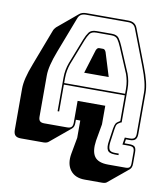

<svg xmlns="http://www.w3.org/2000/svg" viewBox="-107 -817 1043 1210"><g transform="rotate(10 415.0 -212.5)"><path d="M629 305H518Q456 305 425.5 265Q395 225 407 158L426 54V-57H398V-36Q398 -23 394.5 -14Q391 -5 384 1L254 109Q250 113 241.5 116Q233 119 223 119H76Q52 119 41 108Q30 97 30 73V-191Q30 -222 39.5 -261.5Q49 -301 70 -355L156 -581Q159 -590 163.5 -596.5Q168 -603 173 -608L174 -609L302 -716Q310 -723 321 -726.5Q332 -730 346 -730H615Q638 -730 652.5 -720.5Q667 -711 674 -691L761 -464Q782 -410 791.5 -370.5Q801 -331 801 -300V-36Q801 -12 790 -1Q779 10 755 10H730L726 36H755Q782 36 791.5 45.5Q801 55 801 80V152Q801 168 797 177Q793 186 786 192L659 297Q655 301 647 303Q639 305 629 305ZM647 186H758Q777 186 784 178.5Q791 171 791 152V80Q791 61 783.5 53.5Q776 46 755 46H714L721 0H755Q774 0 782.5 -8.5Q791 -17 791 -36V-300Q791 -330 781.5 -369Q772 -408 752 -460L665 -687Q659 -704 646.5 -712Q634 -720 615 -720H346Q326 -720 313.5 -712Q301 -704 295 -687L208 -460Q188 -408 178.5 -369Q169 -330 169 -300V-36Q169 -17 177.5 -8.5Q186 0 205 0H352Q371 0 379.5 -8.5Q388 -17 388 -36V-176H565V-57L546 51Q536 120 559.5 153Q583 186 647 186ZM677 106H701V116H677Q640 116 630 97Q620 78 626 41L638 -42Q642 -66 648 -76Q654 -86 675 -98V-262H285V-90H275V-303Q275 -331 279.5 -354.5Q284 -378 292 -400L356 -564Q367 -592 381 -611Q395 -630 429 -630H527Q560 -630 573.5 -611Q587 -592 599 -563L668 -400Q676 -378 680.5 -354.5Q685 -331 685 -303V-90H681Q662 -80 656.5 -72Q651 -64 648 -42L636 43Q632 73 639 89.5Q646 106 677 106ZM285 -303V-272H675V-303Q675 -330 670.5 -353Q666 -376 659 -396L590 -559Q579 -585 567 -602.5Q555 -620 527 -620H429Q399 -620 387 -602.5Q375 -585 365 -560L301 -396Q294 -376 289.5 -353Q285 -330 285 -303ZM445 -510Q449 -519 453.5 -523Q458 -527 464 -527H489Q495 -527 499.5 -523Q504 -519 508 -510L555 -358H398Z"/></g></svg>

Font: Bungee Shade
Style: Regular
Weight: 400
Designer: David Jonathan Ross
Foundry: David Jonathan Ross
Version: Version 1.001;PS 1.0;hotconv 1.0.72;makeotf.lib2.5.5900